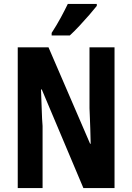

<svg xmlns="http://www.w3.org/2000/svg" viewBox="-20 -1020 670 974"><path d="M561 -66H403L192 -566H188Q191 -497 192 -457Q193 -417 196 -381V-66H70V-780H226L437 -291H440Q439 -337 438 -367.5Q437 -398 436 -421.5Q435 -445 434 -471V-780H561ZM471 -990Q457 -972 433.5 -945Q410 -918 383.5 -889.5Q357 -861 334 -840H242V-853Q268 -893 288 -930Q308 -967 324 -1000H471Z"/></svg>

Font: Noto Sans Malayalam UI ExtraCondensed
Style: Bold
Weight: 700
Width: 2
Designer: Jelle Bosma - Monotype Design Team
Foundry: Monotype Imaging Inc.
Version: Version 2.104; ttfautohint (v1.8.4.7-5d5b)